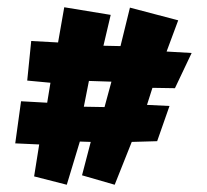

<svg xmlns="http://www.w3.org/2000/svg" viewBox="-20 -545 570 529"><path d="M211 -251 225 -322 287 -320 268 -250ZM157 -525 140 -428 66 -432 55 -323 119 -317 110 -262 38 -266 22 -150 88 -147 74 -59 164 -36 200 -155 230 -154 206 -62 296 -36 343 -154 413 -156 447 -253 385 -256 400 -303 462 -302 508 -399 439 -403 471 -489 338 -524 312 -418 265 -419 285 -504Z"/></svg>

Font: Super Mario
Style: Regular
Weight: 400
Version: Version 1.0